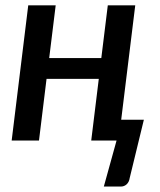

<svg xmlns="http://www.w3.org/2000/svg" viewBox="-20 -530 602 724"><path d="M490 -510 437 -78.5H522.5L469 141.5Q467 156 457.8 164.8Q448.5 173.5 435.5 173.5H371.5L419.5 0H324L352.5 -232.5H155.5L127 0H24L86.5 -510H190L165.5 -311H362L386.5 -510Z"/></svg>

Font: Lato Semibold
Style: Italic
Weight: 600
Italic angle: -7°
Designer: Lukasz Dziedzic
Foundry: tyPoland Lukasz Dziedzic
Version: Version 2.006; 2014-01-15